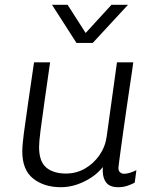

<svg xmlns="http://www.w3.org/2000/svg" viewBox="-20 -771 657 801"><path d="M234 10Q164 10 118.5 -26Q73 -62 73 -139Q73 -165 79.5 -215Q86 -265 97 -339.5Q108 -414 122 -511H189Q176 -419 165.5 -346.5Q155 -274 149 -226Q143 -178 143 -158Q143 -97 173 -72Q203 -47 255 -47Q298 -47 334 -67.5Q370 -88 394.5 -123Q419 -158 425 -201L468 -511H536Q534 -495 529.5 -464.5Q525 -434 519 -394.5Q513 -355 507 -312Q501 -269 495 -228Q489 -187 484.5 -152.5Q480 -118 477 -96.5Q474 -75 474 -71Q474 -58 481 -52Q488 -46 498 -46Q509 -46 523 -50.5Q537 -55 549 -61L542 -9Q529 -2 511.5 4Q494 10 473 10Q435 10 420.5 -13Q406 -36 409 -74Q389 -49 361 -30.5Q333 -12 300.5 -1Q268 10 234 10ZM514 -751 367 -592H299L197 -751H262L353 -609H315L445 -751Z"/></svg>

Font: Chivo ExtraLight
Style: Italic
Weight: 250
Italic angle: -8.05°
Designer: Hector Gatti
Foundry: Omnibus-Type
Version: Version 2.002